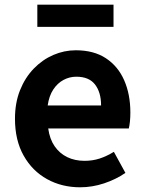

<svg xmlns="http://www.w3.org/2000/svg" viewBox="-20 -789 621 823"><path d="M323.4 13.8Q244.9 13.8 181.7 -21.2Q118.5 -56.1 81.4 -121.9Q44.2 -187.7 44.2 -279.9Q44.2 -348.1 65.8 -402.2Q87.4 -456.3 124.6 -494.8Q161.8 -533.2 208.5 -553.4Q255.3 -573.5 304.7 -573.5Q382.1 -573.5 434 -539.3Q485.9 -505.1 512.4 -444.7Q538.8 -384.4 538.8 -306.4Q538.8 -285.9 536.9 -267.6Q534.9 -249.4 532.1 -238.4H186.7Q192.9 -192.8 214.2 -162.1Q235.4 -131.4 268.1 -115.5Q300.8 -99.6 342.6 -99.6Q376.6 -99.6 407 -109.4Q437.3 -119.3 468.1 -138.2L517.6 -47.9Q476.7 -19.8 426 -3Q375.4 13.8 323.4 13.8ZM184.4 -336.9H413.3Q413.3 -393.2 387.4 -426.7Q361.6 -460.2 307.1 -460.2Q278 -460.2 252.2 -446.4Q226.4 -432.6 208.4 -405.4Q190.4 -378.2 184.4 -336.9ZM140 -673.7V-769.1H466.6V-673.7Z"/></svg>

Font: Noto Sans JP
Style: Regular
Weight: 100
Designer: Ryoko NISHIZUKA 西塚涼子 (kana, bopomofo & ideographs); Paul D. Hunt (Latin, Greek & Cyrillic); Sandoll Communications 산돌커뮤니
Foundry: Adobe
Version: Version 2.004;hotconv 1.0.118;makeotfexe 2.5.65603